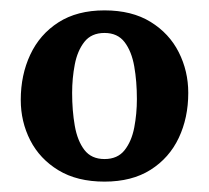

<svg xmlns="http://www.w3.org/2000/svg" viewBox="-20 -822 403 370"><path d="M20 -629.5Q20 -677.5 38.3 -716.6Q56.6 -755.8 92.6 -778.9Q128.6 -802 181.4 -802Q234.2 -802 270.2 -779.8Q306.2 -757.6 324.5 -721.3Q342.8 -685 342.8 -643Q342.8 -595 324.5 -556.3Q306.2 -517.6 270.2 -494.8Q234.2 -472 181.4 -472Q128.6 -472 92.6 -493.9Q56.6 -515.8 38.3 -551.6Q20 -587.5 20 -629.5ZM119 -643Q119 -608.8 124.1 -579.7Q129.2 -550.6 142.7 -533Q156.2 -515.5 181.4 -515.5Q206.6 -515.5 220.1 -532.6Q233.6 -549.7 238.7 -576.2Q243.8 -602.8 243.8 -631Q243.8 -665.2 238.7 -694.1Q233.6 -723.1 220.1 -740.8Q206.6 -758.5 181.4 -758.5Q156.2 -758.5 142.7 -741.4Q129.2 -724.3 124.1 -697.7Q119 -671.2 119 -643Z"/></svg>

Font: Besley*
Style: Bold
Weight: 700
Designer: Owen Earl
Foundry: indestructible type*
Version: Version 2.000; ttfautohint (v1.8.3)